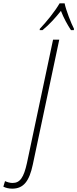

<svg xmlns="http://www.w3.org/2000/svg" viewBox="-163 -951 462 1147"><path d="M75 -779 74 -771H91C133 -805 171 -848 201 -886C217 -844 241 -801 261 -771H278L279 -779C262 -811 231 -891 223 -931H193C164 -881 114 -820 75 -779ZM-90 176C-22 176 12 131 33 32L191 -714H154L-2 23C-21 109 -43 142 -88 142C-104 142 -120 137 -133 131L-143 164C-130 171 -111 176 -90 176Z"/></svg>

Font: Noto Sans ExtraCondensed ExtraLight
Style: Italic
Weight: 200
Width: 2
Italic angle: -12°
Designer: Monotype Design Team
Foundry: Monotype Imaging Inc.
Version: Version 2.013